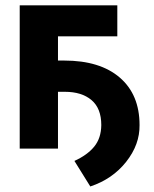

<svg xmlns="http://www.w3.org/2000/svg" viewBox="-20 -548 569 708"><path d="M412.6 -414.1H193.8V-324.7H216.8Q348.6 -324.7 421.6 -262Q494.6 -199.2 494.6 -86.9Q495.6 -15.1 445.3 48.6Q395 112.3 313 139.6L254.4 45.4Q301.8 23.9 327.4 -7.3Q353 -38.6 353.5 -86.9Q353.5 -148.4 317.4 -179Q281.2 -209.5 219.2 -209.5H193.8V0H52.7V-528.3H412.6Z"/></svg>

Font: RobotoInd
Style: Bold
Weight: 700
Designer: Google
Version: Version 2.001150; 2014